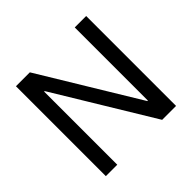

<svg xmlns="http://www.w3.org/2000/svg" viewBox="-171 -879 1057 1057"><g transform="rotate(-45 357.5 -350.0)"><path d="M630.9 -700V0H522.6L177.1 -569.4H173.1V0H84.2V-700H192.5L538 -130.6H542V-700Z"/></g></svg>

Font: Pathway Extreme 8pt Thin
Style: Regular
Weight: 100
Designer: Eduardo Rodriguez Tunni
Foundry: Eduardo Rodriguez Tunni
Version: Version 1.000